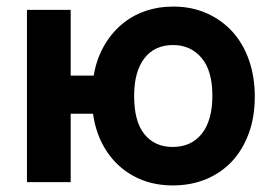

<svg xmlns="http://www.w3.org/2000/svg" viewBox="-20 -554 825 584"><path d="M265 -324Q273 -372 294.5 -411Q316 -450 347.5 -477.5Q379 -505 419.5 -519.5Q460 -534 507 -534Q563 -534 609 -513.5Q655 -493 687.5 -457Q720 -421 737.5 -370.5Q755 -320 755 -260Q755 -197 736 -146.5Q717 -96 684 -61.5Q651 -27 605.5 -8.5Q560 10 506 10Q456 10 415 -5.5Q374 -21 342.5 -49.5Q311 -78 290.5 -118Q270 -158 263 -208H195V0H62V-524H195V-324ZM388 -262Q388 -184 419.5 -145.5Q451 -107 505 -107Q562 -107 594 -147.5Q626 -188 626 -263Q626 -339 593 -378Q560 -417 506 -417Q450 -417 419 -376.5Q388 -336 388 -262Z"/></svg>

Font: Oxford Sans
Style: Bold
Weight: 700
Designer: Matt McInerney, Pablo Impallari, Rodrigo Fuenzalida
Foundry: Matt McInerney, Pablo Impallari, Rodrigo Fuenzalida
Version: Version 3.000g; ttfautohint (v1.5) -l 8 -r 28 -G 28 -x 14 -D